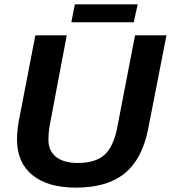

<svg xmlns="http://www.w3.org/2000/svg" viewBox="-20 -850 783 880"><path d="M336 -103Q417 -103 458.5 -140Q500 -177 517 -264L599 -688H743L659 -259Q632 -121 551.5 -55.5Q471 10 328 10Q199 10 128.5 -47.5Q58 -105 58 -210Q58 -257 69 -310L142 -688H286L211 -292Q202 -250 202 -208Q202 -158 237.5 -130.5Q273 -103 336 -103ZM611 -830 593 -748H307L323 -830Z"/></svg>

Font: Libra Sans
Style: Bold Italic
Weight: 700
Italic angle: -12°
Foundry: Context Ltd
Version: Version 1.002